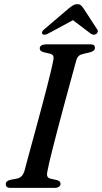

<svg xmlns="http://www.w3.org/2000/svg" viewBox="-20 -916 497 936"><path d="M211 -80.3Q207.2 -64.3 211.2 -55.7Q215.2 -47.1 228.3 -44.5L255.7 -38.5Q266 -35.9 270.6 -31.5Q275.1 -27 275.1 -19.6Q275.1 -10.7 267 -5.4Q258.9 0 245.7 0H32.9Q18.4 0 13.3 -4.9Q8.1 -9.8 8.1 -17.8Q7.8 -26 13.9 -31.5Q19.9 -36.9 30.3 -39.3L60.3 -44.8Q75.7 -47.9 84.6 -56.5Q93.5 -65.1 99.1 -82.1Q104.1 -101.1 113 -134.5Q122 -167.9 133.7 -210.6Q145.4 -253.3 158.2 -300.7Q171.1 -348 183.8 -395.7Q196.6 -443.4 207.7 -486.8Q218.8 -530.2 227.2 -564.9Q235.6 -599.6 239.4 -620.6Q242.8 -635.3 239.4 -643.4Q236 -651.5 222.2 -654.6L193.6 -661.2Q182.7 -664.3 178.2 -668.7Q173.8 -673.2 173.8 -680.4Q173.8 -689.8 182.5 -694.9Q191.3 -700 208.3 -700H418.6Q432.8 -700 437.8 -695.5Q442.8 -691.1 442.8 -683.4Q442.8 -674.8 436.7 -669.5Q430.6 -664.3 418.5 -661L386.7 -653.4Q372 -650.3 364.2 -643.5Q356.4 -636.7 351.8 -621.6Q345.7 -599.3 335.7 -562.7Q325.7 -526.2 313.3 -480.7Q300.8 -435.2 287.5 -385.6Q274.2 -336.1 261.6 -287.9Q249 -239.7 238.3 -197.8Q227.6 -155.9 220.4 -125.1Q213.2 -94.2 211 -80.3ZM358.8 -830.1H319.2L421.8 -752.5Q436.3 -742.2 448.8 -750Q453.7 -753.3 456.2 -759.6Q458.6 -765.9 453.7 -773L387.7 -874.2Q381 -884.2 374.7 -889.9Q368.4 -895.6 356.9 -895.6Q345.7 -895.6 336.2 -889.9Q326.7 -884.2 314.1 -874.2L195.5 -773Q186.7 -765.9 185.2 -759.6Q183.7 -753.3 186.9 -750Q191.2 -746 198.2 -746.8Q205.2 -747.6 215.1 -752.5Z"/></svg>

Font: Fraunces Wonky
Style: Italic
Weight: 900
Italic angle: -16°
Version: Version 1.000;[b76b70a41]